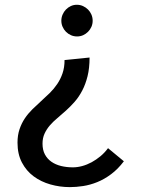

<svg xmlns="http://www.w3.org/2000/svg" viewBox="-20 -578 590 806"><path d="M53.5 21Q53.5 -10.5 62 -35.5Q70.5 -60.5 84.2 -81Q98 -101.5 115.8 -119Q133.5 -136.5 152.2 -153.2Q171 -170 188.8 -187.5Q206.5 -205 220.2 -225.2Q234 -245.5 242.5 -270.2Q251 -295 251 -326L356 -336.5Q356 -292 347.5 -258Q339 -224 325.2 -197.8Q311.5 -171.5 293.8 -151.2Q276 -131 257.2 -114Q238.5 -97 220.8 -82.2Q203 -67.5 189.2 -51.5Q175.5 -35.5 167 -17Q158.5 1.5 158.5 25Q158.5 51.5 168.5 70.2Q178.5 89 195.8 101Q213 113 236.2 118.8Q259.5 124.5 286 124.5Q305 124.5 325.2 119Q345.5 113.5 364.8 103Q384 92.5 401.8 77.8Q419.5 63 433.5 44L500 99Q475 132 446.5 153.2Q418 174.5 388.2 186.5Q358.5 198.5 329 203Q299.5 207.5 273.5 207.5Q231 207.5 191.5 196.2Q152 185 121.2 162.2Q90.5 139.5 72 104.2Q53.5 69 53.5 21ZM369 -491Q369 -477.5 363.8 -465.5Q358.5 -453.5 349.5 -444.5Q340.5 -435.5 328.8 -430.2Q317 -425 303.5 -425Q290 -425 278 -430.2Q266 -435.5 257 -444.5Q248 -453.5 242.8 -465.5Q237.5 -477.5 237.5 -491Q237.5 -504.5 242.8 -516.8Q248 -529 256.8 -538Q265.5 -547 277.2 -552.5Q289 -558 302.5 -558Q316.5 -558 328.5 -552.5Q340.5 -547 349.5 -538Q358.5 -529 363.8 -516.8Q369 -504.5 369 -491Z"/></svg>

Font: B612
Style: Regular
Weight: 400
Designer: Nicolas Chauveau, Thomas Paillot, Jonathan Favre-Lamarine, Jean-Luc Vinot
Foundry: AIRBUS
Version: Version 1.008